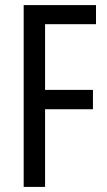

<svg xmlns="http://www.w3.org/2000/svg" viewBox="-20 -734 420 754"><path d="M73 0V-714H357V-639H157V-381H345V-305H157V0Z"/></svg>

Font: Noto Sans UI Cond
Style: Regular
Weight: 400
Width: 3
Designer: Monotype Design Team
Foundry: Monotype Imaging Inc.
Version: Version 1.001